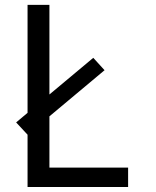

<svg xmlns="http://www.w3.org/2000/svg" viewBox="-20 -752 626 772"><path d="M90.8 0V-210.4L44.9 -259.8L90.8 -298.3V-732.4H178.7V-372.1L355 -519.5L400.4 -469.7L178.7 -284.2V-78.1H495.1V0Z"/></svg>

Font: Consola Mono
Style: Book
Weight: 400
Monospace: yes
Designer: Wojciech Kalinowski "wmk69" (wmk69@o2.pl)
Foundry: Wojciech Kalinowski "wmk69" (wmk69@o2.pl)
Version: Version 2.1.0